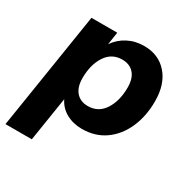

<svg xmlns="http://www.w3.org/2000/svg" viewBox="-165 -637 931 954"><g transform="rotate(30 300.5 -160.5)"><path d="M-9 180 97 -491H245L234 -419Q261 -458 302.5 -479.5Q344 -501 395 -501Q478 -501 528 -444Q578 -387 578 -289Q578 -204 548 -136Q518 -68 462.5 -28.5Q407 11 331 11Q281 11 241.5 -10.5Q202 -32 182 -73L142 180ZM300 -102Q360 -102 393 -153Q426 -204 426 -281Q426 -333 401.5 -360.5Q377 -388 334 -388Q274 -388 241 -337Q208 -286 208 -210Q208 -158 232.5 -130Q257 -102 300 -102Z"/></g></svg>

Font: Nunito Sans ExtraBold
Style: Italic
Weight: 800
Italic angle: -9°
Designer: Vernon Adams
Foundry: Vernon Adams
Version: Version 3.006; ttfautohint (v1.8.3)